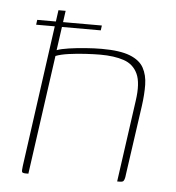

<svg xmlns="http://www.w3.org/2000/svg" viewBox="-43 -545 537 586"><g transform="rotate(5 225.5 -252.5)"><path d="M57 0Q47 0 45.5 -3.5Q44 -7 46 -22L113 -505H135L118 -383Q131 -388 155 -391.5Q179 -395 206 -397Q233 -399 255 -399Q311 -399 341.5 -387Q372 -375 384 -353Q396 -331 396.5 -301.5Q397 -272 392 -236L362 -25Q361 -14 359 -8.5Q357 -3 354 -1.5Q351 0 344 0H337L372 -250Q380 -305 367 -333Q354 -361 324.5 -371Q295 -381 252 -381Q234 -381 207.5 -379.5Q181 -378 156 -374.5Q131 -371 116 -365L65 0ZM51 -470H249L247 -455H49Z"/></g></svg>

Font: Genos Thin Thin
Style: Italic
Weight: 250
Italic angle: -8°
Version: Version 1.010